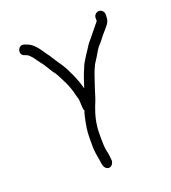

<svg xmlns="http://www.w3.org/2000/svg" viewBox="-130 -761 800 899"><g transform="rotate(-20 270.0 -311.0)"><path d="M465 -664C451.8 -664 440 -652.2 440 -639V-623C438.7 -621 436.7 -618.7 434 -616C414.3 -592.7 400.5 -573.8 381 -551C365.3 -535.3 355 -512.7 341 -494L331 -478C322.9 -465.1 315.9 -454.5 310 -438C295.3 -405.6 289.8 -385.5 277 -347C271.9 -362.2 271 -371.9 264 -388C254.6 -416.2 242.9 -436.2 231 -462C222.1 -478.5 214.3 -489.3 204 -504C195.5 -515.3 185.3 -534.2 177 -546L165 -562C147.9 -587.7 126.8 -621.7 94 -632L83 -636C52.5 -646.2 37.5 -597.8 67 -589L77 -585C81 -583.7 84.7 -581.3 88 -578L100 -566C111.9 -549.3 124.2 -532.4 137 -516C145 -504.7 155.6 -485.7 163 -474C173.3 -461.2 178.6 -453.7 186 -439L198 -415C202 -407.7 205.3 -401 208 -395L218 -370C223.9 -354.7 226.7 -342.7 230 -328C233.6 -315.9 237 -308.8 237 -294C237.7 -286 238 -278.7 238 -272L239 -261C239 -257 240.3 -253 243 -249C238.7 -240.5 236.3 -229.9 234 -219C227.4 -188.2 221 -158.8 221 -121V-69C222.2 -54.3 224.2 -36.9 227 -23C232.2 -2.3 230 25.1 244 36.5C266 54.4 287.8 28.3 282 5L280 -13C279.3 -19.7 278 -26.7 276 -34C271.9 -52.5 271 -73.4 271 -96V-121C271 -172.1 282.5 -214.4 297 -252C308.3 -278.4 312.6 -292.2 323 -327L337.5 -370.5C347.1 -399.2 357.1 -428.7 373 -451C387.3 -471 398.4 -498.4 416 -516C430.4 -530.4 440.5 -548.5 455 -563C459 -568.3 464.7 -575 472 -583C486.1 -599.9 490 -609.6 490 -632V-639C490 -652.2 478.2 -664 465 -664Z"/></g></svg>

Font: HoneyBee
Style: Book
Weight: 300
Foundry: Cannot Into Space Fonts
Version: Version 0.89